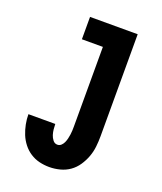

<svg xmlns="http://www.w3.org/2000/svg" viewBox="-138 -824 775 920"><g transform="rotate(20 250.0 -363.5)"><path d="M223 8Q197 8 172 2Q147 -4 125.5 -18Q104 -32 88 -52.5Q72 -73 62.5 -96.5Q53 -120 48 -145.5Q43 -171 43 -196H180Q180 -183 181.5 -169Q183 -155 187 -142Q191 -129 200 -117.5Q209 -106 223 -106Q234 -106 242 -113.5Q250 -121 254.5 -131Q259 -141 261.5 -151.5Q264 -162 265.5 -172.5Q267 -183 267.5 -193.5Q268 -204 268 -215V-621H161V-735H404V-215Q404 -188 401 -161Q398 -134 388.5 -108.5Q379 -83 363.5 -60Q348 -37 326 -21.5Q304 -6 277 1Q250 8 223 8Z"/></g></svg>

Font: Iosevka Curly Slab Heavy
Style: Regular
Weight: 900
Monospace: yes
Designer: Belleve Invis
Foundry: Belleve Invis
Version: Version 22.1.2; ttfautohint (v1.8.4)